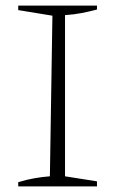

<svg xmlns="http://www.w3.org/2000/svg" viewBox="-20 -665 413 685"><path d="M45 0V-15Q74 -24 102.5 -29Q131 -34 158 -36L167 -609L45 -629V-645H326V-631Q300 -624 271.5 -618.5Q243 -613 212 -611V-36L326 -18V0Z"/></svg>

Font: Piazzolla SC ExtraLight
Style: Regular
Weight: 200
Designer: Juan Pablo del Peral
Foundry: Huerta Tipografica
Version: Version 1.330